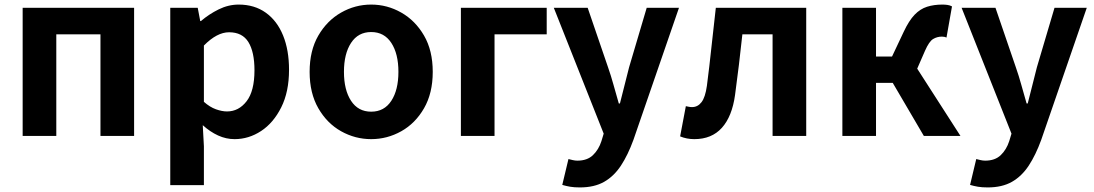

<svg xmlns="http://www.w3.org/2000/svg" viewBox="-20 -594 4782 839"><path d="M79 0V-560H566V0H419V-444H226V0Z M724 215V-560H844L855 -502H858Q893 -532 935.5 -553Q978 -574 1023 -574Q1092 -574 1141.5 -538.5Q1191 -503 1217 -439Q1243 -375 1243 -289Q1243 -193 1209 -125Q1175 -57 1121 -21.5Q1067 14 1005 14Q968 14 933 -2Q898 -18 866 -47L871 45V215ZM972 -107Q1023 -107 1057.5 -151.5Q1092 -196 1092 -287Q1092 -367 1065.5 -410Q1039 -453 981 -453Q928 -453 871 -395V-149Q897 -126 923.5 -116.5Q950 -107 972 -107Z M1602 14Q1532 14 1470.5 -20.5Q1409 -55 1371 -121Q1333 -187 1333 -280Q1333 -373 1371 -438.5Q1409 -504 1470.5 -539Q1532 -574 1602 -574Q1672 -574 1733.5 -539Q1795 -504 1833 -438.5Q1871 -373 1871 -280Q1871 -187 1833 -121Q1795 -55 1733.5 -20.5Q1672 14 1602 14ZM1602 -106Q1659 -106 1690 -153.5Q1721 -201 1721 -280Q1721 -359 1690 -406.5Q1659 -454 1602 -454Q1545 -454 1514 -406.5Q1483 -359 1483 -280Q1483 -201 1514 -153.5Q1545 -106 1602 -106Z M1994 0V-560H2369V-444H2141V0Z M2514 225Q2489 225 2471.5 222Q2454 219 2437 214L2464 101Q2472 103 2482.5 105.5Q2493 108 2503 108Q2546 108 2571 84Q2596 60 2608 23L2618 -10L2400 -560H2548L2637 -300Q2650 -263 2661 -223Q2672 -183 2684 -142H2689Q2699 -181 2709 -221Q2719 -261 2729 -300L2806 -560H2947L2748 17Q2724 83 2693.5 129.5Q2663 176 2620 200.5Q2577 225 2514 225Z M3014 14Q2981 14 2952 2L2977 -130Q2983 -129 2989.5 -127.5Q2996 -126 3004 -126Q3029 -126 3045.5 -147.5Q3062 -169 3069 -219Q3080 -304 3089 -389.5Q3098 -475 3108 -560H3503V0H3356V-444H3224Q3217 -378 3209 -311.5Q3201 -245 3192 -179Q3179 -85 3134.5 -35.5Q3090 14 3014 14Z M3661 0V-560H3808V-347H3878L3929 -455Q3952 -504 3976.5 -529.5Q4001 -555 4031 -564.5Q4061 -574 4098 -574Q4109 -574 4120 -572.5Q4131 -571 4140 -566L4116 -430Q4112 -432 4107 -433Q4102 -434 4096 -434Q4075 -434 4057.5 -423.5Q4040 -413 4022 -372L3988 -294L4177 0H4017L3881 -232H3808V0Z M4296 225Q4271 225 4253.5 222Q4236 219 4219 214L4246 101Q4254 103 4264.5 105.5Q4275 108 4285 108Q4328 108 4353 84Q4378 60 4390 23L4400 -10L4182 -560H4330L4419 -300Q4432 -263 4443 -223Q4454 -183 4466 -142H4471Q4481 -181 4491 -221Q4501 -261 4511 -300L4588 -560H4729L4530 17Q4506 83 4475.5 129.5Q4445 176 4402 200.5Q4359 225 4296 225Z"/></svg>

Font: Chiron Sans HK TT
Style: Bold
Weight: 700
Designer: Ryoko NISHIZUKA 西塚涼子 (kana, bopomofo & ideographs); Paul D. Hunt (Latin, Greek & Cyrillic); Sandoll Communications 산돌커뮤니
Foundry: Adobe
Version: Version 2.022;hotconv 1.0.109;makeotfexe 2.5.65596